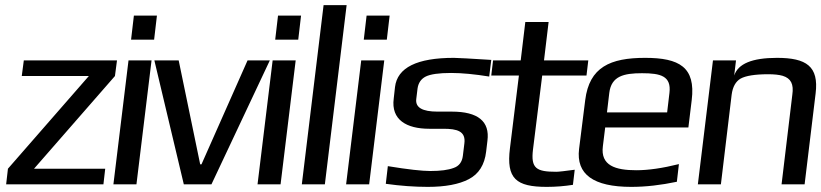

<svg xmlns="http://www.w3.org/2000/svg" viewBox="-20 -720 3208 750"><path d="M384 0 391 -61H113L429 -423L437 -484H73L65 -423H327L11 -61L4 0Z M582 -565 593 -659H503L492 -565ZM513 0 572 -484H482L423 0Z M1034 -484H947L767 -78H762L678 -484H583L698 0H806Z M1145 -565 1156 -659H1066L1055 -565ZM1076 0 1135 -484H1045L986 0Z M1249 0 1334 -700H1244L1159 0Z M1491 -565 1502 -659H1412L1401 -565ZM1422 0 1481 -484H1391L1332 0Z M1657 -217H1712C1765 -217 1800 -208 1794 -160L1788 -111C1785 -87 1773 -71 1752 -64C1731 -56 1701 -52 1661 -52C1629 -52 1574 -58 1495 -71L1487 -2C1544 6 1599 10 1651 10C1719 10 1773 0 1811 -20C1850 -40 1873 -76 1879 -128L1884 -170C1894 -246 1847 -284 1745 -284H1689C1630 -284 1602 -300 1606 -333L1611 -374C1614 -396 1625 -412 1643 -421C1661 -430 1694 -435 1742 -435C1785 -435 1835 -430 1891 -421L1899 -486C1818 -491 1769 -494 1753 -494C1609 -494 1532 -456 1523 -380L1518 -335C1507 -252 1568 -217 1657 -217Z M2062 -136 2098 -425H2271L2278 -484H2105L2123 -634H2032L2014 -484H1906L1899 -425H2007L1972 -141C1957 -22 1996 10 2116 10C2152 10 2186 7 2218 2L2225 -57C2188 -52 2163 -49 2153 -49C2075 -49 2053 -62 2062 -136Z M2500 -494C2364 -494 2282 -458 2266 -329L2242 -138C2230 -39 2298 10 2446 10C2503 10 2562 3 2624 -10L2632 -79C2568 -63 2512 -55 2466 -55C2384 -55 2325 -73 2335 -149L2344 -222H2669L2682 -329C2698 -458 2633 -494 2500 -494ZM2488 -434C2561 -434 2603 -423 2595 -357L2586 -281H2351L2360 -357C2368 -423 2417 -434 2488 -434Z M3015 -494C2918 -494 2863 -471 2848 -425L2855 -484H2765L2706 0H2796L2838 -350C2842 -381 2854 -402 2873 -413C2893 -424 2929 -430 2981 -430C3004 -430 3023 -428 3037 -424C3070 -414 3081 -391 3075 -350L3033 0H3123L3166 -355C3179 -461 3130 -494 3015 -494Z"/></svg>

Font: Gamestation Display
Style: Italic
Weight: 400
Designer: Jonas Hecksher
Foundry: Jonas Hecksher, Playtypeª, e-types AS
Version: Version 1.003